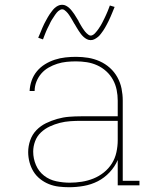

<svg xmlns="http://www.w3.org/2000/svg" viewBox="-20 -776 640 804"><path d="M269 8Q248 8 226.5 5.5Q205 3 185 -5Q165 -13 148 -26.5Q131 -40 120 -58Q109 -76 103.5 -97Q98 -118 98 -139Q98 -164 106.5 -188.5Q115 -213 132.5 -231Q150 -249 172.5 -260Q195 -271 219.5 -278Q244 -285 269 -287Q294 -289 319 -289H473V-355Q473 -377 468.5 -399.5Q464 -422 453 -442Q442 -462 425 -477.5Q408 -493 387 -502.5Q366 -512 343.5 -515.5Q321 -519 298 -519Q278 -519 258.5 -517Q239 -515 220 -509Q201 -503 183.5 -493Q166 -483 153 -468Q140 -453 132.5 -434Q125 -415 125 -395H104Q105 -417 112.5 -438.5Q120 -460 134.5 -477.5Q149 -495 168.5 -507Q188 -519 209.5 -526Q231 -533 253.5 -535.5Q276 -538 298 -538Q324 -538 349 -534Q374 -530 397.5 -519.5Q421 -509 440 -492Q459 -475 471.5 -452.5Q484 -430 489 -405Q494 -380 494 -355V-19H564V0H473V-106Q461 -78 439 -54.5Q417 -31 389.5 -17Q362 -3 331 2.5Q300 8 269 8ZM272 -11Q297 -11 322.5 -15Q348 -19 371.5 -28.5Q395 -38 415 -54Q435 -70 448.5 -91.5Q462 -113 467.5 -138.5Q473 -164 473 -189V-270H319Q297 -270 274.5 -268.5Q252 -267 230.5 -261.5Q209 -256 188.5 -246.5Q168 -237 151.5 -221.5Q135 -206 127 -184.5Q119 -163 119 -141Q119 -112 130.5 -85Q142 -58 164.5 -40.5Q187 -23 215.5 -17Q244 -11 272 -11ZM360 -608Q351 -608 343.5 -612Q336 -616 330 -621.5Q324 -627 319 -633.5Q314 -640 309.5 -647Q305 -654 300.5 -661.5Q296 -669 292 -676L291 -677Q289 -681 286 -686Q283 -691 280.5 -695.5Q278 -700 275 -704.5Q272 -709 269.5 -713Q267 -717 264 -720.5Q261 -724 257 -728Q253 -732 249 -734.5Q245 -737 240 -737Q236 -737 231.5 -734.5Q227 -732 224 -729.5Q221 -727 218 -723.5Q215 -720 211.5 -715Q208 -710 206.5 -707.5Q205 -705 203 -702Q201 -699 199 -696Q197 -693 195 -689.5Q193 -686 191 -682Q189 -678 187 -673.5Q185 -669 182.5 -664.5Q180 -660 178 -655.5Q176 -651 173.5 -645.5Q171 -640 169 -634.5Q167 -629 164.5 -623Q162 -617 160 -611L140 -618Q145 -629 149 -639Q153 -649 157 -658.5Q161 -668 165 -676Q169 -684 173 -691Q177 -698 180.5 -704.5Q184 -711 188 -716.5Q192 -722 197.5 -729.5Q203 -737 209 -742.5Q215 -748 223 -752Q231 -756 240 -756Q249 -756 256.5 -752Q264 -748 270 -742.5Q276 -737 281 -730.5Q286 -724 291 -717Q296 -710 300 -702.5Q304 -695 309 -688V-687Q311 -683 314 -678Q317 -673 319.5 -668.5Q322 -664 325 -659.5Q328 -655 330.5 -651.5Q333 -648 336 -644Q339 -640 343 -636.5Q347 -633 351 -630Q355 -627 360 -627Q364 -627 368.5 -629.5Q373 -632 376 -635Q379 -638 382 -641.5Q385 -645 388.5 -649.5Q392 -654 393.5 -656.5Q395 -659 397 -662Q399 -665 401 -668Q403 -671 405 -675Q407 -679 409 -682.5Q411 -686 413 -690.5Q415 -695 417.5 -699.5Q420 -704 422 -709Q424 -714 426.5 -719Q429 -724 431 -729.5Q433 -735 435.5 -741Q438 -747 440 -753L460 -747Q455 -735 451 -725Q447 -715 443 -706Q439 -697 435 -688.5Q431 -680 427 -673Q423 -666 419.5 -659.5Q416 -653 412 -647.5Q408 -642 402.5 -634.5Q397 -627 391 -622Q385 -617 377 -612.5Q369 -608 360 -608Z"/></svg>

Font: Iosevka Curly Slab ThEx
Style: Regular
Weight: 100
Width: 7
Monospace: yes
Designer: Belleve Invis
Foundry: Belleve Invis
Version: Version 11.1.0; ttfautohint (v1.8.3)